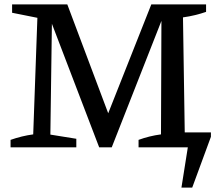

<svg xmlns="http://www.w3.org/2000/svg" viewBox="-20 -670 1004 873"><path d="M939 -48 854 183H805L834 0H610V-34Q659 -52 712 -59L714 -575L488 0H431L216 -562L209 -58L327 -39V0H28V-34Q79 -52 131 -59L150 -589L35 -612V-650H286L472 -155L668 -650H917V-616Q894 -608 867.5 -601.5Q841 -595 812 -591L820 -68H939Z"/></svg>

Font: Piazzolla SC Medium
Style: Regular
Weight: 500
Designer: Juan Pablo del Peral
Foundry: Huerta Tipografica
Version: Version 1.330